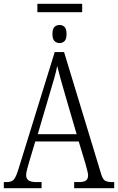

<svg xmlns="http://www.w3.org/2000/svg" viewBox="-20 -987 619 1007"><path d="M176 -923V-967H411V-923ZM292 -761Q277 -761 266 -771.5Q255 -782 255 -808Q255 -836 266 -846Q277 -856 292 -856Q308 -856 318.5 -846Q329 -836 329 -808Q329 -782 318.5 -771.5Q308 -761 292 -761ZM0 0V-32H15Q41 -32 53 -46Q65 -60 79 -107L267 -714H316L510 -76Q518 -48 530 -40Q542 -32 569 -32H579V0H369V-32H390Q420 -32 431 -40.5Q442 -49 442 -67Q442 -77 437 -95Q432 -113 428 -129L393 -245H165L133 -138Q129 -123 123 -102Q117 -81 117 -69Q117 -51 129 -41.5Q141 -32 172 -32H198V0ZM178 -283H382L323 -485Q309 -533 298 -572.5Q287 -612 280 -641Q275 -613 264 -575Q253 -537 241 -497Z"/></svg>

Font: Noto Serif Condensed Light
Style: Regular
Weight: 300
Width: 3
Designer: Monotype Design Team
Foundry: Monotype Imaging Inc.
Version: Version 2.013